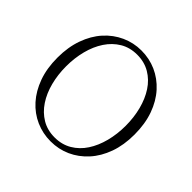

<svg xmlns="http://www.w3.org/2000/svg" viewBox="-184 -925 1126 1126"><g transform="rotate(45 379.5 -362.0)"><path d="M379 15Q314 15 256 -10.5Q198 -36 154 -85Q110 -134 85 -203.5Q60 -273 60 -361Q60 -448 85 -518Q110 -588 154 -637Q198 -686 256 -712.5Q314 -739 379 -739Q445 -739 502.5 -713.5Q560 -688 604.5 -639Q649 -590 674 -520Q699 -450 699 -361Q699 -274 674 -204.5Q649 -135 604.5 -86Q560 -37 502.5 -11Q445 15 379 15ZM379 -18Q439 -18 485.5 -45.5Q532 -73 563 -120.5Q594 -168 610 -230Q626 -292 626 -361Q626 -430 610 -492Q594 -554 563 -601.5Q532 -649 485.5 -676.5Q439 -704 379 -704Q319 -704 273 -676.5Q227 -649 195.5 -601.5Q164 -554 148 -492Q132 -430 132 -361Q132 -292 148 -230Q164 -168 195.5 -120.5Q227 -73 273 -45.5Q319 -18 379 -18Z"/></g></svg>

Font: Noto Serif HK ExtraLight
Style: Regular
Weight: 200
Designer: Ryoko NISHIZUKA 西塚涼子 (kana & ideographs); Frank Grießhammer (Latin, Greek & Cyrillic); Wenlong ZHANG 张文龙 (bopomofo); San
Foundry: Adobe
Version: Version 2.002-H1;hotconv 1.1.0;makeotfexe 2.6.0